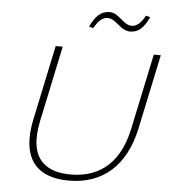

<svg xmlns="http://www.w3.org/2000/svg" viewBox="-58 -919 861 981"><g transform="rotate(5 372.0 -429.0)"><path d="M205 -670 124 -287C83 -94 157 9 331 9C505 9 622 -94 663 -287L744 -670H708L626 -282C582 -74 454 -23 338 -23C222 -23 115 -74 159 -282L241 -670ZM366 -784 388 -778C410 -817 430 -836 458 -836C501 -836 526 -777 577 -777C618 -777 646 -801 673 -859L651 -865C629 -824 607 -807 582 -807C538 -807 514 -867 465 -867C420 -867 392 -838 366 -784Z"/></g></svg>

Font: LT Wave Text Thin Italic
Style: Regular
Weight: 100
Designer: Daniel Lyons
Version: Version 2.5 (Glyphs App)